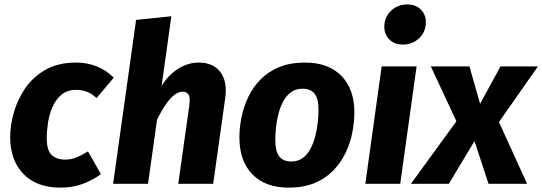

<svg xmlns="http://www.w3.org/2000/svg" viewBox="-20 -832 2455 869"><path d="M324.2 -548.8Q375.4 -548.8 418.4 -531.4Q461.5 -514 494.8 -480.3L417.1 -388.2Q395.1 -408.6 373 -416.9Q351 -425.3 325.2 -425.3Q285 -425.3 259.1 -404.1Q233.3 -383 218.3 -349.5Q203.4 -316 197.5 -278.1Q191.6 -240.3 191.6 -206.4Q191.6 -151.1 214.2 -130.3Q236.9 -109.6 273.9 -109.6Q302.4 -109.6 325.8 -119.3Q349.3 -129 378.3 -146.7L436.8 -43.7Q397.1 -15 352.2 1.1Q307.3 17.2 253.6 17.2Q145.2 17.2 85.6 -45Q26 -107.2 26 -212.1Q26 -264.1 42.4 -322.4Q58.9 -380.8 94 -432.3Q129 -483.8 186.2 -516.3Q243.4 -548.8 324.2 -548.8Z M880.3 -548.8Q944.7 -548.8 977.4 -505.9Q1010.1 -463 999.1 -386L944.8 0H786.8L836.2 -350.4Q842.3 -390.8 833.1 -404Q823.9 -417.1 807.3 -417.1Q787.2 -417.1 767.6 -401.3Q748 -385.5 729 -357.4Q710 -329.3 690.9 -291.3L649.9 0H491.9L595.9 -741.9L755.5 -758.4L711.5 -443Q739.9 -490.4 784.5 -519.6Q829.2 -548.8 880.3 -548.8Z M1286.4 17.2Q1180.6 17.2 1122.1 -43.1Q1063.6 -103.4 1063.6 -209.3Q1063.6 -254.1 1073.1 -301.4Q1082.6 -348.7 1103.7 -393Q1124.8 -437.3 1159.4 -472.5Q1194 -507.7 1243.8 -528.2Q1293.5 -548.8 1360.7 -548.8Q1467.2 -548.8 1525.8 -488Q1584.5 -427.2 1583.8 -322.3Q1583.8 -278.4 1574.3 -230.8Q1564.9 -183.2 1543.6 -139.2Q1522.3 -95.2 1487.9 -59.7Q1453.5 -24.2 1403.6 -3.5Q1353.7 17.2 1286.4 17.2ZM1297.9 -101Q1329.1 -101 1350.5 -117.1Q1371.9 -133.1 1385.7 -159.4Q1399.5 -185.6 1407.1 -216.2Q1414.7 -246.9 1418.1 -277.5Q1421.5 -308.2 1421.5 -332.3Q1422.1 -384.4 1404 -407.5Q1386 -430.5 1349.2 -430.5Q1318.7 -430.5 1297 -414.5Q1275.3 -398.4 1261.4 -372.2Q1247.6 -345.9 1239.9 -315.3Q1232.1 -284.7 1229 -254Q1226 -223.4 1226 -199.3Q1226 -147.2 1243.9 -124.1Q1261.8 -101 1297.9 -101Z M1707.5 -531.6H1865.5L1791.5 0H1633.5ZM1803.1 -630.3Q1765.1 -630.3 1742.3 -653.3Q1719.4 -676.3 1719.4 -710.7Q1719.4 -754 1749.5 -782.9Q1779.6 -811.9 1823.6 -811.9Q1861.6 -811.9 1884.4 -789.2Q1907.3 -766.5 1907.3 -731.5Q1907.3 -688.1 1877.2 -659.2Q1847.1 -630.3 1803.1 -630.3Z M1929.9 -531.6H2104.7L2153 -362L2238.3 -279.6L2365.7 0H2191.1L2127.6 -193.4L2045.8 -283ZM2245.4 -531.6H2414.8L2238.3 -279.6L2127.6 -193.4L2011.4 0H1839.7L2045.8 -283L2153 -362Z"/></svg>

Font: Fira Sans Variable
Style: Italic
Weight: 397
Italic angle: -8°
Designer: Carrois Corporate & Edenspiekermann AG
Foundry: Carrois Corporate GbR & Edenspiekermann AG
Version: Version 4.202